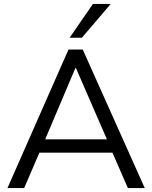

<svg xmlns="http://www.w3.org/2000/svg" viewBox="-20 -957 775 977"><path d="M18 0 328.5 -705H401L716.6 0H630.7L543.1 -201.2L579.7 -180H149.3L189.5 -201.2L103 0ZM363.5 -610.5 202.4 -230.3 178.5 -248.1H550L531.7 -230.3L366.5 -610.5ZM334.3 -765 452.8 -936.9H543.5L396.7 -765Z"/></svg>

Font: Mulish ExtraLight
Style: Regular
Weight: 200
Designer: Vernon Adams
Foundry: Vernon Adams
Version: Version 3.603